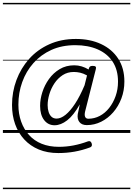

<svg xmlns="http://www.w3.org/2000/svg" viewBox="-20 -918 920 1326"><path d="M257 -187Q257 -233 272.5 -281.5Q288 -330 318 -372Q348 -414 392 -440.5Q436 -467 493 -467Q519 -467 544 -459.5Q569 -452 592 -438L595 -449Q598 -457 604 -460Q610 -463 621 -463Q636 -463 640.5 -457.5Q645 -452 642 -441L568 -149Q562 -124 568 -111Q574 -98 590 -98Q632 -98 669 -117.5Q706 -137 734 -172.5Q762 -208 778.5 -254.5Q795 -301 795 -354Q795 -436 758 -492Q721 -548 654.5 -577Q588 -606 500 -606Q407 -606 334.5 -573Q262 -540 211 -482.5Q160 -425 133.5 -351Q107 -277 107 -195Q107 -132 126 -78.5Q145 -25 180.5 14.5Q216 54 268 75Q320 96 387 96Q437 96 487 86.5Q537 77 588 58Q606 52 613 72Q620 93 602 100Q548 120 494 129.5Q440 139 383 139Q307 139 248 114.5Q189 90 147.5 45Q106 0 84.5 -60.5Q63 -121 63 -193Q63 -283 93.5 -365Q124 -447 181 -511Q238 -575 320 -612Q402 -649 504 -649Q603 -649 678.5 -613.5Q754 -578 796.5 -512.5Q839 -447 839 -355Q839 -293 818.5 -238.5Q798 -184 762 -142.5Q726 -101 679 -77.5Q632 -54 580 -54Q545 -54 528.5 -75Q512 -96 517 -130Q521 -149 524.5 -165Q528 -181 531 -197Q488 -121 444 -87Q400 -53 357 -53Q312 -53 284.5 -89Q257 -125 257 -187ZM309 -192Q309 -165 316 -144Q323 -123 336.5 -111Q350 -99 371 -99Q400 -99 432.5 -125Q465 -151 498.5 -202Q532 -253 564 -329L581 -397Q556 -411 533.5 -416Q511 -421 490 -421Q446 -421 412.5 -399Q379 -377 356 -342.5Q333 -308 321 -268Q309 -228 309 -192ZM0 378H880V388H0ZM0 -20H880V0H0ZM0 -505H880V-500H0ZM0 -898H880V-888H0Z"/></svg>

Font: Playwrite DE SAS Guides
Style: Regular
Weight: 400
Designer: Veronika Burian, José Scaglione
Foundry: TypeTogether
Version: Version 1.003